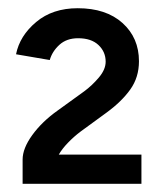

<svg xmlns="http://www.w3.org/2000/svg" viewBox="-20 -827 403 467"><path d="M35 -380V-439Q35 -466 58.5 -498.5Q82 -531 120 -558L185 -605Q204 -619 220.5 -638.5Q237 -658 237 -677Q237 -701 219.5 -717.5Q202 -734 170 -734Q142 -734 124.5 -718Q107 -702 101 -681L19 -695Q28 -740 68 -773.5Q108 -807 169 -807Q238 -807 278 -771Q318 -735 318 -678Q318 -639 297 -609.5Q276 -580 239 -553L176 -507Q160 -495 145.5 -480Q131 -465 123 -451H324V-380Z"/></svg>

Font: Figtree Medium
Style: Regular
Weight: 500
Designer: Erik Kennedy
Foundry: Erik Kennedy
Version: Version 2.001; ttfautohint (v1.8.4.7-5d5b);gftools[0.9.27]